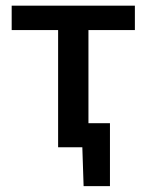

<svg xmlns="http://www.w3.org/2000/svg" viewBox="-20 -517 514 674"><path d="M184 0V-411.5H21V-497H453.5V-411.5H290.5V-84.5H366V136.5H273.5L269 0Z"/></svg>

Font: Commissioner Medium
Style: Regular
Weight: 500
Designer: Kostas Bartsokas
Foundry: Kostas Bartsokas
Version: Version 1.000; ttfautohint (v1.8.3)